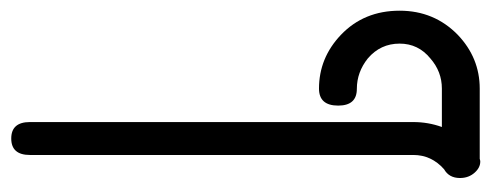

<svg xmlns="http://www.w3.org/2000/svg" viewBox="-324 -602 895 350"><g transform="rotate(90 124.0 -427.5)"><path d="M258 -789Q232 -766 232 -733V-34Q232 0 202 0Q172 0 172 -34V-733Q172 -760 181 -785H111Q80 -785 56 -764Q29 -742 29 -708Q29 -673 56 -650Q81 -630 111.5 -630Q142 -630 142 -596Q142 -561 111 -561Q55 -561 13 -601Q-31 -643 -31 -708Q-31 -771 13 -814Q55 -854 111 -854H239Q242 -855 244 -855Q255 -855 264 -845Q274 -834 274 -818Q274 -798 258 -789Z"/></g></svg>

Font: LuenTai2017
Style: Regular
Weight: 400
Designer: LuenTai
Foundry: Microsoft Corpration
Version: Version 1.00 November 27, 2016, initial release